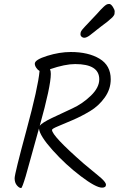

<svg xmlns="http://www.w3.org/2000/svg" viewBox="-20 -971 615 971"><path d="M524 -862Q503 -846 491 -837Q479 -828 470.5 -821Q462 -814 457.5 -810.5Q453 -807 446.5 -802Q440 -797 437 -794.5Q434 -792 429.5 -789Q425 -786 422.5 -785Q420 -784 416 -782Q411 -780 405 -780Q399 -780 393 -785Q387 -790 387 -797.5Q387 -805 389 -810Q391 -815 397.5 -823Q404 -831 410 -837Q426 -855 442.5 -871.5Q459 -888 470.5 -901Q482 -914 488.5 -921Q495 -928 503.5 -936Q512 -944 518 -947.5Q524 -951 532.5 -951Q541 -951 550.5 -936.5Q560 -922 560 -913Q560 -904 559 -900Q558 -896 554.5 -891Q551 -886 547.5 -882.5Q544 -879 536.5 -873Q529 -867 524 -862ZM87 -20Q77 -20 65.5 -33.5Q54 -47 54 -69.5Q54 -92 113.5 -311.5Q173 -531 180 -612Q171 -617 163.5 -628Q156 -639 156 -649Q156 -669 218.5 -688.5Q281 -708 338 -708Q427 -708 483.5 -674Q540 -640 540 -570Q540 -520 509.5 -477.5Q479 -435 435.5 -409Q392 -383 348 -364Q304 -345 273.5 -332.5Q243 -320 243 -314Q243 -284 403 -144Q416 -133 435.5 -117Q455 -101 467 -91Q479 -81 492 -70Q516 -48 516 -37Q516 -22 496 -22Q465 -22 388.5 -80Q312 -138 246.5 -211Q181 -284 177 -321Q145 -204 131.5 -157Q118 -110 110 -80Q92 -20 87 -20ZM482 -570Q482 -647 360 -647Q309 -647 233 -621Q237 -612 237 -597Q237 -535 181 -335Q192 -350 243 -374.5Q294 -399 345.5 -422.5Q397 -446 439.5 -487Q482 -528 482 -570Z"/></svg>

Font: Kalam Light
Style: Regular
Weight: 300
Version: Version 2.001;PS 1.0;hotconv 1.0.79;makeotf.lib2.5.61930; tt